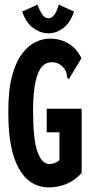

<svg xmlns="http://www.w3.org/2000/svg" viewBox="-20 -799 390 830"><path d="M193 11Q107 11 61.5 -70.5Q16 -152 16 -307Q15 -405 31.5 -468Q48 -531 75.5 -567Q103 -603 134.5 -617.5Q166 -632 195 -632Q242 -632 277.5 -610Q313 -588 332 -547L283 -466L279 -457L271 -462Q269 -469 268 -479Q267 -489 258 -503Q249 -514 236 -522Q223 -530 202 -530Q179 -530 161.5 -511Q144 -492 133.5 -446Q123 -400 123 -319Q123 -196 142 -143Q161 -90 193 -90Q218 -90 237 -107V-227H182V-329H333V-51Q301 -17 265.5 -3Q230 11 193 11ZM234 -779 300 -749Q284 -701 254 -678Q224 -655 190 -655Q155 -655 123.5 -678Q92 -701 76 -749L142 -779Q152 -752 163 -736Q174 -720 190 -720Q205 -720 216 -736.5Q227 -753 234 -779Z"/></svg>

Font: Inconsolata ExtraCondensed Black
Style: Regular
Weight: 900
Width: 2
Monospace: yes
Designer: Raph Levien, Cyreal, Brenton Simpson
Foundry: Raph Levien, Cyreal, Google
Version: Version 3.001; ttfautohint (v1.8.2.53-6de2)